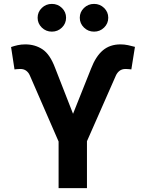

<svg xmlns="http://www.w3.org/2000/svg" viewBox="-20 -965 749 985"><path d="M280.6 0V-238.9L133.3 -577.4Q126.2 -593.7 114.1 -602.4Q101.9 -611.2 84.3 -611.2Q77.1 -611.2 66.9 -610.3Q56.7 -609.5 54.4 -608.9L36.8 -723.7Q52.6 -729.1 70.4 -733.2Q88.3 -737.3 109.7 -737.3Q159.9 -737.3 198 -712Q236.2 -686.7 262.2 -617.9L354.7 -381.2L447.3 -613.4Q471.5 -676.2 507.7 -706.7Q544 -737.3 598.3 -737.3Q617.7 -737.3 636.8 -733.3Q656 -729.3 672.3 -724.6L653.8 -608.9Q651.4 -609.5 641.1 -610.3Q630.9 -611.2 624.3 -611.2Q605.8 -611.2 593.5 -601.8Q581.2 -592.4 574.5 -577.4L426.1 -240.5V0ZM462.5 -802.7Q432.2 -802.7 410.8 -823.6Q389.3 -844.6 389.3 -873.9Q389.3 -903.5 410.8 -924.2Q432.2 -945 462.5 -945Q492.8 -945 514.1 -924.2Q535.4 -903.5 535.4 -874Q535.4 -844.5 514.1 -823.6Q492.8 -802.7 462.5 -802.7ZM246.1 -802.7Q215.8 -802.7 194.4 -823.6Q173 -844.6 173 -873.9Q173 -903.5 194.4 -924.2Q215.8 -945 246.1 -945Q276.4 -945 297.7 -924.2Q319 -903.5 319 -874Q319 -844.5 297.7 -823.6Q276.4 -802.7 246.1 -802.7Z"/></svg>

Font: Inter Variable LoSnoCo
Style: Regular
Weight: 400
Designer: Rasmus Andersson
Foundry: rsms
Version: Version 4.000;git-a52131595; featfreeze: case,dlig,ss01,ss02